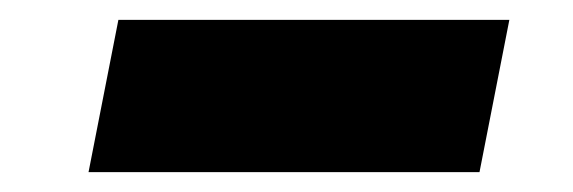

<svg xmlns="http://www.w3.org/2000/svg" viewBox="-20 -413 576 193"><path d="M99 -393H492L462 -240H69Z"/></svg>

Font: Kufam ExtraBold
Style: Italic
Weight: 800
Italic angle: -11°
Designer: Artur Schmal
Foundry: Original Type
Version: Version 1.301; ttfautohint (v1.8.3)